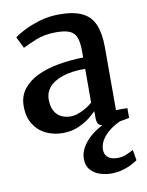

<svg xmlns="http://www.w3.org/2000/svg" viewBox="-90 -632 725 945"><g transform="rotate(-10 272.5 -160.0)"><path d="M189.5 11Q144.5 11 106.2 -7Q68 -25 44.8 -61.5Q21.5 -98 21.5 -152.5Q21.5 -201.5 48.2 -236.5Q75 -271.5 121 -293.5Q167 -315.5 226.5 -326.2Q286 -337 351.5 -338V-369.5Q351.5 -412 342.5 -437Q333.5 -462 309.8 -472.8Q286 -483.5 241.5 -483.5Q183.5 -483.5 140 -465.8Q96.5 -448 72.5 -435.5L44.5 -493Q55 -502 88.8 -520Q122.5 -538 170.2 -552.8Q218 -567.5 272 -567.5Q344.5 -567.5 386.8 -546.5Q429 -525.5 447.2 -481.8Q465.5 -438 465.5 -368.5V-55H522.5V-6Q511.5 -3.5 492 0Q472.5 3.5 450.8 6.2Q429 9 411 9Q381.5 9 370.5 0.2Q359.5 -8.5 359.5 -38.5V-68.5Q347 -55 322.8 -36.2Q298.5 -17.5 264.8 -3.2Q231 11 189.5 11ZM241 -63Q266 -63 297.2 -77.5Q328.5 -92 351.5 -112.5V-281.5Q281.5 -281.5 236.5 -265.8Q191.5 -250 170 -224Q148.5 -198 148.5 -165Q148.5 -129.5 160.5 -107Q172.5 -84.5 193.5 -73.8Q214.5 -63 241 -63ZM389 248.5Q362 248.5 334 239.8Q306 231 287 210Q268 189 268 154Q268 131 278.2 108.5Q288.5 86 307 65.5Q325.5 45 350.5 27.8Q375.5 10.5 404.5 -1L437 -5L484 -1Q450 13 423.8 33.2Q397.5 53.5 383 77.2Q368.5 101 368.5 125.5Q368.5 151 385.5 164.8Q402.5 178.5 432.5 178.5Q456.5 178.5 475 170.8Q493.5 163 513 152.5L522 205.5Q506 216.5 485.5 226.5Q465 236.5 440.5 242.5Q416 248.5 389 248.5Z"/></g></svg>

Font: Merriweather SemiBold
Style: Regular
Weight: 600
Version: Version 2.100